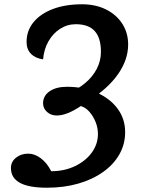

<svg xmlns="http://www.w3.org/2000/svg" viewBox="-20 -720 702 896"><path d="M199 156Q114 156 72.5 133Q31 110 31 64Q31 35 54.5 16Q78 -3 112 -3Q142 -3 171 19Q200 41 219 79Q280 79 329.5 55.5Q379 32 408 -7.5Q437 -47 437 -95Q437 -124 426 -151Q415 -178 397 -198.5Q379 -219 357 -225Q326 -204 297.5 -192.5Q269 -181 245 -181Q218 -181 199.5 -197.5Q181 -214 181 -238Q181 -273 211.5 -294Q242 -315 292 -315Q371 -315 432.5 -287.5Q494 -260 529 -212.5Q564 -165 564 -103Q564 -47 537 0.5Q510 48 460.5 83Q411 118 344.5 137Q278 156 199 156ZM394 -250 294 -284Q341 -302 376.5 -331.5Q412 -361 431.5 -398.5Q451 -436 451 -478Q451 -543 422 -575Q393 -607 334 -607Q294 -607 260.5 -585.5Q227 -564 206 -527Q185 -490 181 -443Q145 -448 124.5 -469Q104 -490 104 -524Q104 -577 136.5 -616.5Q169 -656 227 -678Q285 -700 363 -700Q426 -700 474.5 -676Q523 -652 550.5 -609.5Q578 -567 578 -512Q578 -441 530.5 -373.5Q483 -306 394 -250Z"/></svg>

Font: Lemonada
Style: Regular
Weight: 400
Designer: Mohamed Gaber (Arabic), Eduardo Tunni (Latin)
Foundry: Kief Type Foundry
Version: Version 4.005